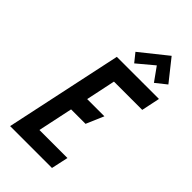

<svg xmlns="http://www.w3.org/2000/svg" viewBox="-277 -1001 1080 1080"><g transform="rotate(45 262.5 -461.0)"><path d="M505 -795 404 -922 244 -794 285 -743 383 -825 441 -744ZM41 0H374L396 -101H173L217 -309H332L377 -414H240L277 -590H502L525 -700H190Z"/></g></svg>

Font: Advent Pro
Style: Bold Italic
Weight: 700
Italic angle: -12°
Designer: VivaRado, Andreas Kalpakidis
Foundry: VivaRado, Andreas Kalpakidis
Version: Version 3.000